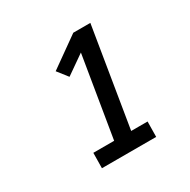

<svg xmlns="http://www.w3.org/2000/svg" viewBox="-123 -956 745 751"><g transform="rotate(-30 250.0 -580.5)"><path d="M131 -323 132 -392H226L286 -756L200 -696L164 -742L299 -838H376L303 -392H377L376 -323Z"/></g></svg>

Font: Iosevka SS18
Style: Italic
Weight: 400
Italic angle: -9°
Monospace: yes
Designer: Belleve Invis
Foundry: Belleve Invis
Version: Version 25.1.1; ttfautohint (v1.8.4)